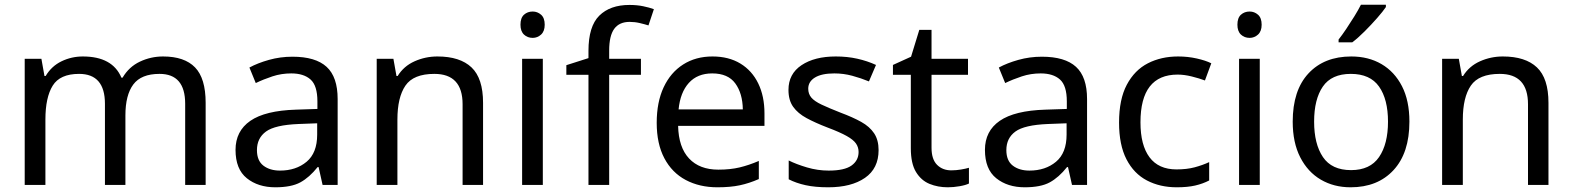

<svg xmlns="http://www.w3.org/2000/svg" viewBox="-20 -786 6682 816"><path d="M673 -546Q764 -546 809 -499.5Q854 -453 854 -349V0H767V-345Q767 -472 658 -472Q580 -472 546.5 -427Q513 -382 513 -296V0H426V-345Q426 -472 316 -472Q235 -472 204 -422Q173 -372 173 -278V0H85V-536H156L169 -463H174Q199 -505 241.5 -525.5Q284 -546 332 -546Q458 -546 496 -456H501Q528 -502 574.5 -524Q621 -546 673 -546Z M1223 -545Q1321 -545 1368 -502Q1415 -459 1415 -365V0H1351L1334 -76H1330Q1295 -32 1256.5 -11Q1218 10 1150 10Q1077 10 1029 -28.5Q981 -67 981 -149Q981 -229 1044 -272.5Q1107 -316 1238 -320L1329 -323V-355Q1329 -422 1300 -448Q1271 -474 1218 -474Q1176 -474 1138 -461.5Q1100 -449 1067 -433L1040 -499Q1075 -518 1123 -531.5Q1171 -545 1223 -545ZM1249 -259Q1149 -255 1110.5 -227Q1072 -199 1072 -148Q1072 -103 1099.5 -82Q1127 -61 1170 -61Q1238 -61 1283 -98.5Q1328 -136 1328 -214V-262Z M1839 -546Q1935 -546 1984 -499.5Q2033 -453 2033 -349V0H1946V-343Q1946 -472 1826 -472Q1737 -472 1703 -422Q1669 -372 1669 -278V0H1581V-536H1652L1665 -463H1670Q1696 -505 1742 -525.5Q1788 -546 1839 -546Z M2244 -737Q2264 -737 2279.5 -723.5Q2295 -710 2295 -681Q2295 -653 2279.5 -639Q2264 -625 2244 -625Q2222 -625 2207 -639Q2192 -653 2192 -681Q2192 -710 2207 -723.5Q2222 -737 2244 -737ZM2287 -536V0H2199V-536Z M2704 -468H2569V0H2481V-468H2387V-509L2481 -539V-570Q2481 -674 2527 -719.5Q2573 -765 2655 -765Q2687 -765 2713.5 -759.5Q2740 -754 2759 -747L2736 -678Q2720 -683 2699 -688Q2678 -693 2656 -693Q2612 -693 2590.5 -663.5Q2569 -634 2569 -571V-536H2704Z M3008 -546Q3077 -546 3126.5 -516Q3176 -486 3202.5 -431.5Q3229 -377 3229 -304V-251H2862Q2864 -160 2908.5 -112.5Q2953 -65 3033 -65Q3084 -65 3123.5 -74.5Q3163 -84 3205 -102V-25Q3164 -7 3124 1.5Q3084 10 3029 10Q2953 10 2894.5 -21Q2836 -52 2803.5 -113.5Q2771 -175 2771 -264Q2771 -352 2800.5 -415Q2830 -478 2883.5 -512Q2937 -546 3008 -546ZM3007 -474Q2944 -474 2907.5 -433.5Q2871 -393 2864 -321H3137Q3136 -389 3105 -431.5Q3074 -474 3007 -474Z M3714 -148Q3714 -70 3656 -30Q3598 10 3500 10Q3444 10 3403.5 1Q3363 -8 3332 -24V-104Q3364 -88 3409.5 -74.5Q3455 -61 3502 -61Q3569 -61 3599 -82.5Q3629 -104 3629 -140Q3629 -160 3618 -176Q3607 -192 3578.5 -208Q3550 -224 3497 -244Q3445 -264 3408 -284Q3371 -304 3351 -332Q3331 -360 3331 -404Q3331 -472 3386.5 -509Q3442 -546 3532 -546Q3581 -546 3623.5 -536.5Q3666 -527 3703 -510L3673 -440Q3639 -454 3602 -464Q3565 -474 3526 -474Q3472 -474 3443.5 -456.5Q3415 -439 3415 -409Q3415 -387 3428 -371.5Q3441 -356 3471.5 -341.5Q3502 -327 3553 -307Q3604 -288 3640 -268Q3676 -248 3695 -219.5Q3714 -191 3714 -148Z M4023 -62Q4043 -62 4064 -65.5Q4085 -69 4098 -73V-6Q4084 1 4058 5.5Q4032 10 4008 10Q3966 10 3930.5 -4.5Q3895 -19 3873 -55Q3851 -91 3851 -156V-468H3775V-510L3852 -545L3887 -659H3939V-536H4094V-468H3939V-158Q3939 -109 3962.5 -85.5Q3986 -62 4023 -62Z M4408 -545Q4506 -545 4553 -502Q4600 -459 4600 -365V0H4536L4519 -76H4515Q4480 -32 4441.5 -11Q4403 10 4335 10Q4262 10 4214 -28.5Q4166 -67 4166 -149Q4166 -229 4229 -272.5Q4292 -316 4423 -320L4514 -323V-355Q4514 -422 4485 -448Q4456 -474 4403 -474Q4361 -474 4323 -461.5Q4285 -449 4252 -433L4225 -499Q4260 -518 4308 -531.5Q4356 -545 4408 -545ZM4434 -259Q4334 -255 4295.5 -227Q4257 -199 4257 -148Q4257 -103 4284.5 -82Q4312 -61 4355 -61Q4423 -61 4468 -98.5Q4513 -136 4513 -214V-262Z M4981 10Q4910 10 4854.5 -19Q4799 -48 4767.5 -109Q4736 -170 4736 -265Q4736 -364 4769 -426Q4802 -488 4858.5 -517Q4915 -546 4987 -546Q5028 -546 5066 -537.5Q5104 -529 5128 -517L5101 -444Q5077 -453 5045 -461Q5013 -469 4985 -469Q4827 -469 4827 -266Q4827 -169 4865.5 -117.5Q4904 -66 4980 -66Q5024 -66 5057.5 -75Q5091 -84 5119 -97V-19Q5092 -5 5059.5 2.5Q5027 10 4981 10Z M5291 -737Q5311 -737 5326.5 -723.5Q5342 -710 5342 -681Q5342 -653 5326.5 -639Q5311 -625 5291 -625Q5269 -625 5254 -639Q5239 -653 5239 -681Q5239 -710 5254 -723.5Q5269 -737 5291 -737ZM5334 -536V0H5246V-536Z M5970 -269Q5970 -136 5902.5 -63Q5835 10 5720 10Q5649 10 5593.5 -22.5Q5538 -55 5506 -117.5Q5474 -180 5474 -269Q5474 -402 5541 -474Q5608 -546 5723 -546Q5796 -546 5851.5 -513.5Q5907 -481 5938.5 -419.5Q5970 -358 5970 -269ZM5565 -269Q5565 -174 5602.5 -118.5Q5640 -63 5722 -63Q5803 -63 5841 -118.5Q5879 -174 5879 -269Q5879 -364 5841 -418Q5803 -472 5721 -472Q5639 -472 5602 -418Q5565 -364 5565 -269ZM5870 -756Q5858 -738 5833 -709.5Q5808 -681 5779.5 -652.5Q5751 -624 5727 -606H5669V-618Q5684 -637 5701.5 -663Q5719 -689 5736 -716.5Q5753 -744 5764 -766H5870Z M6367 -546Q6463 -546 6512 -499.5Q6561 -453 6561 -349V0H6474V-343Q6474 -472 6354 -472Q6265 -472 6231 -422Q6197 -372 6197 -278V0H6109V-536H6180L6193 -463H6198Q6224 -505 6270 -525.5Q6316 -546 6367 -546Z"/></svg>

Font: Noto Sans Symbols 2
Style: Regular
Weight: 400
Designer: Monotype Design Team
Foundry: Monotype Imaging Inc.
Version: Version 2.008; ttfautohint (v1.8.4.7-5d5b)